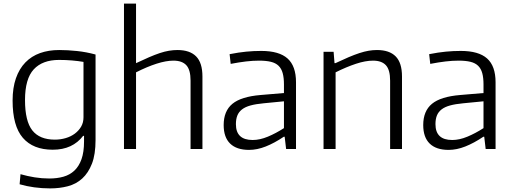

<svg xmlns="http://www.w3.org/2000/svg" viewBox="-20 -828 2848 1067"><path d="M259 219Q214 219 170 213Q126 207 89 196L94 140Q132 151 172.5 157.5Q213 164 254 164Q297 164 332.5 154Q368 144 393.5 120Q419 96 433 56.5Q447 17 447 -42V-73H442Q413 -35 371 -15.5Q329 4 273 4Q164 4 107 -62Q50 -128 50 -269Q50 -340 68.5 -393Q87 -446 121 -481Q155 -516 202.5 -533Q250 -550 309 -550Q356 -550 408 -544.5Q460 -539 511 -525V-50Q511 30 491 81.5Q471 133 437 164Q403 195 357 207Q311 219 259 219ZM285 -52Q316 -52 345 -60.5Q374 -69 396 -85.5Q418 -102 431 -124.5Q444 -147 444 -176V-484Q415 -489 380.5 -492Q346 -495 308 -495Q216 -495 167.5 -442.5Q119 -390 119 -272Q119 -155 159.5 -103.5Q200 -52 285 -52Z M669 -808H736V-477Q776 -496 808.5 -510Q841 -524 868 -533Q895 -542 919 -546Q943 -550 966 -550Q1035 -550 1070 -514.5Q1105 -479 1105 -403V0H1039V-380Q1039 -440 1015.5 -465.5Q992 -491 944 -491Q903 -491 850 -474Q797 -457 736 -426V0H669Z M1364 5Q1295 5 1259 -30Q1223 -65 1223 -133Q1223 -211 1271.5 -251Q1320 -291 1428 -300L1558 -311V-359Q1558 -396 1551 -421.5Q1544 -447 1528 -462.5Q1512 -478 1485.5 -484.5Q1459 -491 1420 -491Q1385 -491 1347 -486.5Q1309 -482 1262 -473L1256 -527Q1307 -537 1348.5 -541Q1390 -545 1432 -545Q1531 -545 1578 -503Q1625 -461 1625 -371V0H1570L1562 -68H1557Q1505 -33 1457 -14Q1409 5 1364 5ZM1384 -50Q1424 -50 1468.5 -68.5Q1513 -87 1558 -116V-265L1445 -254Q1402 -250 1372.5 -242Q1343 -234 1325 -220Q1307 -206 1299 -186Q1291 -166 1291 -138Q1291 -50 1384 -50Z M1778 -540H1834L1839 -477H1844Q1884 -496 1917 -510Q1950 -524 1977.5 -533Q2005 -542 2028.5 -546Q2052 -550 2075 -550Q2144 -550 2179 -514.5Q2214 -479 2214 -403V0H2148V-380Q2148 -440 2124.5 -465.5Q2101 -491 2053 -491Q2011 -491 1958 -473.5Q1905 -456 1845 -426V0H1778Z M2473 5Q2404 5 2368 -30Q2332 -65 2332 -133Q2332 -211 2380.5 -251Q2429 -291 2537 -300L2667 -311V-359Q2667 -396 2660 -421.5Q2653 -447 2637 -462.5Q2621 -478 2594.5 -484.5Q2568 -491 2529 -491Q2494 -491 2456 -486.5Q2418 -482 2371 -473L2365 -527Q2416 -537 2457.5 -541Q2499 -545 2541 -545Q2640 -545 2687 -503Q2734 -461 2734 -371V0H2679L2671 -68H2666Q2614 -33 2566 -14Q2518 5 2473 5ZM2493 -50Q2533 -50 2577.5 -68.5Q2622 -87 2667 -116V-265L2554 -254Q2511 -250 2481.5 -242Q2452 -234 2434 -220Q2416 -206 2408 -186Q2400 -166 2400 -138Q2400 -50 2493 -50Z"/></svg>

Font: Plata Sans Light
Style: Regular
Weight: 300
Designer: Pablo Impallari, Andres Torresi, & Cristiano Sobral
Foundry: Pablo Impallari, Andres Torresi, & Cristiano Sobral
Version: Version 1.00;December 28, 2019;FontCreator 12.0.0.2547 64-bi